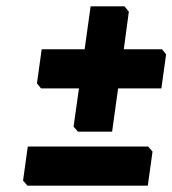

<svg xmlns="http://www.w3.org/2000/svg" viewBox="-20 -748 546 608"><path d="M388 -711 372 -592H493L506 -576L491 -468H354L335 -331H227L213 -347L230 -468H110L97 -484L112 -592H248L267 -728H374ZM448 -160H67L53 -176L68 -284H449L463 -268Z"/></svg>

Font: Chau Philomene One
Style: Italic
Weight: 400
Designer: Vicente Lamonaca
Foundry: TipoType
Version: Version 1.001